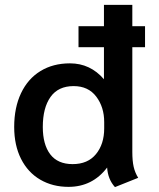

<svg xmlns="http://www.w3.org/2000/svg" viewBox="-20 -754 652 785"><path d="M521 -561V-133Q521 -96 526.5 -72Q532 -48 545 -27L450 11Q421 -21 418 -69Q358 10 260 10Q195 10 144.5 -19.5Q94 -49 66 -104.5Q38 -160 38 -235Q38 -314 66 -373Q94 -432 145.5 -463.5Q197 -495 266 -495Q349 -495 405 -430V-561H301V-647H405V-734H521V-647H573V-561ZM406 -255Q406 -316 373.5 -359Q341 -402 281 -402Q218 -402 186.5 -357.5Q155 -313 155 -235Q155 -163 185.5 -123Q216 -83 277 -83Q339 -83 372.5 -124Q406 -165 406 -229Z"/></svg>

Font: Niramit SemiBold
Style: Regular
Weight: 600
Designer: Katatrad Aksorn Co.,Ltd.
Foundry: Cadson Demak Co.,Ltd.
Version: Version 1.001; ttfautohint (v1.6)